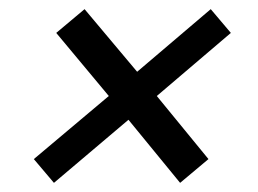

<svg xmlns="http://www.w3.org/2000/svg" viewBox="-20 -495 564 420"><path d="M54 -147 218 -285 103 -423 165 -475 280 -338 441 -475 485 -423 323 -285 436 -147 374 -95 261 -233 98 -95Z"/></svg>

Font: Niramit
Style: Italic
Weight: 400
Italic angle: -10°
Version: Version 1.000; ttfautohint (v1.6)